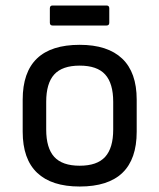

<svg xmlns="http://www.w3.org/2000/svg" viewBox="-20 -662 576 694"><path d="M169.9 -569.8Q160.2 -569.8 160.2 -580.1V-631.8Q160.2 -642.1 169.9 -642.1H365.2Q375 -642.1 375 -631.8V-580.1Q375 -569.8 365.2 -569.8ZM268.1 12.2Q166.5 12.2 114.3 -37.4Q62 -86.9 62 -186V-301.8Q62 -500 268.1 -500Q369.1 -500 421.6 -450.2Q474.1 -400.4 474.1 -301.8V-186Q474.1 12.2 268.1 12.2ZM389.2 -193.8V-293.9Q389.2 -360.8 360.1 -392.8Q331.1 -424.8 268.1 -424.8Q205.1 -424.8 176 -392.8Q147 -360.8 147 -293.9V-193.8Q147 -127 176 -95Q205.1 -63 268.1 -63Q331.1 -63 360.1 -95Q389.2 -127 389.2 -193.8Z"/></svg>

Font: Sofia Sans
Style: Regular
Weight: 400
Designer: Botio Nikoltchev, Ani Petrova
Foundry: lettersoup
Version: Version 4.100